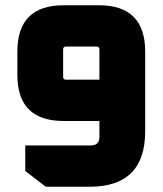

<svg xmlns="http://www.w3.org/2000/svg" viewBox="-20 -710 618 730"><path d="M46 -425V-514Q46 -690 222 -690H356Q532 -690 532 -514V-211Q532 0 321 0H154L76 -60V-157H325Q358 -157 358 -190V-250H222Q46 -250 46 -425ZM220 -418Q220 -407 231 -407H358V-522Q358 -533 347 -533H231Q220 -533 220 -522Z"/></svg>

Font: Oxanium ExtraBold
Style: Regular
Weight: 800
Designer: Severin Meyer
Version: Version 2.000